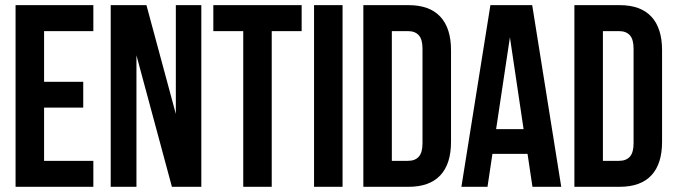

<svg xmlns="http://www.w3.org/2000/svg" viewBox="-20 -720 2602 740"><path d="M149.9 -600.1V-404.8H300.8V-305.2H149.9V-100.1H339.8V0H40V-700.2H339.8V-600.1Z M642.6 0 505.9 -506.8V0H406.7V-700.2H544.4L657.7 -280.8V-700.2H755.9V0Z M802.2 -600.1V-700.2H1142.6V-600.1H1027.3V0H917.5V-600.1Z M1190.4 0V-700.2H1300.3V0Z M1380.4 0V-700.2H1554.2Q1635.7 -700.2 1677 -655.8Q1718.3 -611.3 1718.3 -526.9V-172.9Q1718.3 -88.4 1677 -44.2Q1635.7 0 1554.2 0ZM1552.2 -600.1H1490.2V-100.1H1552.2Q1579.6 -100.1 1594 -116Q1608.4 -131.8 1608.4 -168V-532.2Q1608.4 -568.4 1594 -584.2Q1579.6 -600.1 1552.2 -600.1Z M2031.2 -700.2 2143.1 0H2032.2L2013.2 -127H1877.9L1858.9 0H1758.3L1870.1 -700.2ZM1945.3 -576.2 1892.1 -222.2H1998Z M2193.8 0V-700.2H2367.7Q2449.2 -700.2 2490.5 -655.8Q2531.7 -611.3 2531.7 -526.9V-172.9Q2531.7 -88.4 2490.5 -44.2Q2449.2 0 2367.7 0ZM2365.7 -600.1H2303.7V-100.1H2365.7Q2393.1 -100.1 2407.5 -116Q2421.9 -131.8 2421.9 -168V-532.2Q2421.9 -568.4 2407.5 -584.2Q2393.1 -600.1 2365.7 -600.1Z"/></svg>

Font: Bebas Neue Bold
Style: Regular
Weight: 700
Designer: Ryoichi Tsunekawa
Foundry: Ryoichi Tsunekawa
Version: Version 1.300